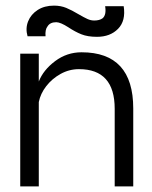

<svg xmlns="http://www.w3.org/2000/svg" viewBox="-20 -663 541 683"><path d="M52 0V-472H118V-373Q134 -414 176 -445.5Q218 -477 270 -477Q454 -477 454 -277V0H388V-276Q388 -417 261 -417Q226 -417 195.5 -400Q165 -383 144.5 -356.5Q124 -330 118 -300V0ZM180 -584Q158 -584 149 -569Q140 -558 142 -534H78Q70 -562 80 -587Q90 -612 114 -627.5Q138 -643 172 -643Q196 -643 215.5 -635Q235 -627 260 -612Q279 -601 291 -595.5Q303 -590 315 -590Q334 -590 345 -598Q359 -610 354 -641H420Q428 -589 400 -560.5Q372 -532 325 -532Q292 -532 269.5 -541Q247 -550 223 -566Q195 -584 180 -584Z"/></svg>

Font: Lil Grotesk
Style: Regular
Weight: 400
Designer: Bastien Sozeau
Foundry: NBR — Bastien Sozeau
Version: Version 4.002; ttfautohint (v1.8.4.7-5d5b)